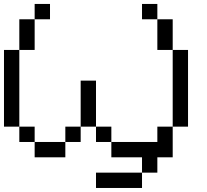

<svg xmlns="http://www.w3.org/2000/svg" viewBox="-20 -789 1040 963"><path d="M692.3 -769.2H769.2V-692.3H692.3ZM923.1 -538.5V-153.8H846.2V-538.5ZM153.8 -76.9H307.7V0H153.8ZM76.9 -153.8H153.8V-76.9H76.9ZM384.6 -153.8V-76.9H307.7V-153.8ZM461.5 -153.8H538.5V-76.9H461.5ZM153.8 -769.2H230.8V-692.3H153.8ZM461.5 76.9H692.3V153.8H461.5ZM76.9 -538.5V-153.8H0V-538.5ZM153.8 -692.3V-538.5H76.9V-692.3ZM846.2 -692.3V-538.5H769.2V-692.3ZM384.6 -153.8V-384.6H461.5V-153.8ZM769.2 -76.9V-153.8H846.2V0H769.2V76.9H692.3V0H538.5V-76.9Z"/></svg>

Font: Mintsoda - Lime Green 13x16
Style: Regular
Weight: 400
Designer: Mintsoda-15
Version: Version 1.0